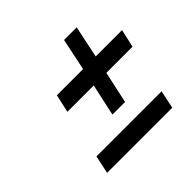

<svg xmlns="http://www.w3.org/2000/svg" viewBox="-144 -735 892 892"><g transform="rotate(-45 302.0 -289.0)"><path d="M176 -420 156 -331H329L295 -174H378L412 -331H584L604 -420H431L464 -578H381L348 -420ZM86 0H514L533 -89H105Z"/></g></svg>

Font: LT Wave Mono Medium
Style: Italic
Weight: 500
Designer: Daniel Lyons
Version: Version 2.5 (Glyphs App)